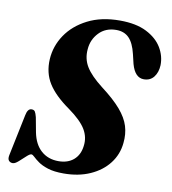

<svg xmlns="http://www.w3.org/2000/svg" viewBox="-81 -782 774 863"><g transform="rotate(10 306.0 -350.5)"><path d="M266.5 10Q222.5 10 194.5 1Q166.5 -8 150 -19.8Q133.5 -31.5 124.5 -40.5Q115.5 -49.5 109.5 -49.5Q102.5 -49.5 88.2 -36.2Q74 -23 58.8 -9.5Q43.5 4 33.5 4Q22 4 15.5 -3.5Q9 -11 12 -27.5L51.5 -218Q57.5 -249 75.5 -249Q86.5 -249 91 -242Q95.5 -235 100 -217.5L112.5 -150.5Q123 -97 154.8 -68.8Q186.5 -40.5 234 -40.5Q276.5 -40.5 303 -63.2Q329.5 -86 334.5 -126.5Q340.5 -167 319 -203Q297.5 -239 239.5 -280.5Q172 -328 142.5 -375.5Q113 -423 116.5 -485Q120 -545.5 154.5 -596.8Q189 -648 250.8 -679.5Q312.5 -711 397.5 -711Q471.5 -711 519.2 -686.8Q567 -662.5 589.8 -624.5Q612.5 -586.5 611.5 -544.5Q610 -511.5 593.5 -490.5Q577 -469.5 548 -469.5Q507.5 -469.5 491 -529L480.5 -573Q469 -621.5 447 -644Q425 -666.5 388.5 -666.5Q340 -666.5 309.8 -634.8Q279.5 -603 276.5 -558.5Q272.5 -515 294.2 -479.2Q316 -443.5 369.5 -402Q427 -358.5 458.8 -321.5Q490.5 -284.5 501.5 -248.5Q512.5 -212.5 508 -171.5Q503 -119 471.5 -78Q440 -37 387.2 -13.5Q334.5 10 266.5 10Z"/></g></svg>

Font: Fraunces 144pt Soft
Style: Bold Italic
Weight: 700
Italic angle: -16°
Version: Version 1.000;[b76b70a41]